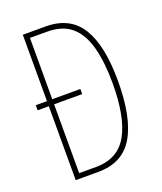

<svg xmlns="http://www.w3.org/2000/svg" viewBox="-133 -800 746 886"><g transform="rotate(-20 239.5 -357.0)"><path d="M197 -714Q316 -714 370.5 -626Q425 -538 425 -364Q425 -184 370.5 -92Q316 0 196 0H85V-363H30V-388H85V-714ZM195 -689H111V-388H249V-363H111V-25H194Q302 -25 350 -110.5Q398 -196 398 -362Q398 -466 378.5 -539Q359 -612 315 -650.5Q271 -689 195 -689Z"/></g></svg>

Font: Noto Sans Thai Looped ExtraCondensed Thin
Style: Regular
Weight: 100
Width: 2
Designer: Sasikarn Vongin, Ben Mitchell
Foundry: The Fontpad Ltd
Version: Version 1.001; ttfautohint (v1.8.4.7-5d5b)